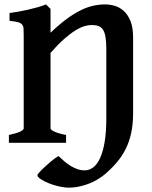

<svg xmlns="http://www.w3.org/2000/svg" viewBox="-20 -650 690 874"><path d="M585.9 -135.3Q585.9 -84.5 577.1 -44.2Q568.4 -3.9 551.5 29.3Q534.7 62.5 510.5 90.6Q486.3 118.7 456.1 144.5Q442.9 155.3 425.3 166Q407.7 176.8 387 185.1Q366.2 193.4 342.5 198.7Q318.8 204.1 293.5 204.1Q272 204.1 247.1 198.2Q222.2 192.4 200.7 183.6Q179.2 174.8 164.8 165Q150.4 155.3 150.4 147.5Q150.4 144.5 156.2 137.7Q162.1 130.9 171.1 121.8Q180.2 112.8 191.4 102.8Q202.6 92.8 213.1 84Q223.6 75.2 232.7 68.8Q241.7 62.5 246.6 60.5Q260.3 73.7 274.2 85.4Q288.1 97.2 302.7 106Q317.4 114.7 333 120.1Q348.6 125.5 365.7 125.5Q386.7 125.5 404.8 111.6Q422.9 97.7 436 68.6Q449.2 39.6 456.5 -4.6Q463.9 -48.8 463.9 -109.4V-425.8Q463.9 -460 460.2 -481.7Q456.5 -503.4 448.5 -515.4Q440.4 -527.3 427.5 -531.7Q414.6 -536.1 396.5 -536.1Q382.3 -536.1 364 -530.8Q345.7 -525.4 322.8 -511.2Q299.8 -497.1 271.7 -472.4Q243.7 -447.8 210 -409.2V-65.4Q210 -59.6 227.5 -51Q245.1 -42.5 280.8 -35.6V0H20.5V-35.6Q53.7 -42.5 70.8 -50.5Q87.9 -58.6 87.9 -65.4V-488.3Q87.9 -507.3 87.2 -519.3Q86.4 -531.2 80.6 -538.3Q74.7 -545.4 61.5 -549.1Q48.3 -552.7 23.4 -555.2V-590.8Q40.5 -592.8 62.3 -596.7Q84 -600.6 106.7 -605.7Q129.4 -610.8 150.9 -616.9Q172.4 -623 189.5 -629.9L210 -609.4V-501Q250 -539.1 283.9 -564Q317.9 -588.9 347.9 -603.5Q377.9 -618.2 405 -624Q432.1 -629.9 458.5 -629.9Q479.5 -629.9 502 -623.5Q524.4 -617.2 543.2 -600.3Q562 -583.5 574 -554.2Q585.9 -524.9 585.9 -479Z"/></svg>

Font: Gentium Basic
Style: Bold
Weight: 700
Designer: J. Victor Gaultney and Annie Olsen
Foundry: SIL International
Version: Version 1.100